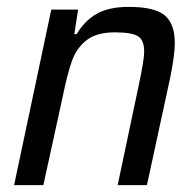

<svg xmlns="http://www.w3.org/2000/svg" viewBox="-20 -538 569 558"><path d="M129 -510H207L196 -439H203Q225 -477 260.5 -497.5Q296 -518 354 -518Q429 -518 458.5 -493.5Q488 -469 488 -413Q488 -379 475 -314L407 0H322L384 -294Q399 -364 399 -388Q399 -422 380.5 -433Q362 -444 314 -444Q261 -444 232 -421.5Q203 -399 189.5 -362Q176 -325 162 -256L106 0H21Z"/></svg>

Font: Saira Semi Condensed
Style: Italic
Weight: 400
Width: 4
Italic angle: -12°
Designer: Hector Gatti with collaboration of the Omnibus-Type team
Foundry: Omnibus-Type
Version: Version 1.001; ttfautohint (v1.8)